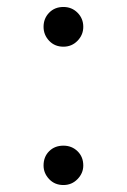

<svg xmlns="http://www.w3.org/2000/svg" viewBox="-20 -517 365 551"><path d="M162 14Q137 14 121 -3Q105 -20 105 -42Q105 -67 121 -83Q137 -99 162 -99Q186 -99 202.5 -83Q219 -67 219 -42Q219 -20 202.5 -3Q186 14 162 14ZM162 -383Q137 -383 121 -400Q105 -417 105 -440Q105 -464 121 -480.5Q137 -497 162 -497Q186 -497 202.5 -480.5Q219 -464 219 -440Q219 -417 202.5 -400Q186 -383 162 -383Z"/></svg>

Font: Noto Serif KR ExtraLight Light
Style: Regular
Weight: 300
Version: Version 2.003-H1;hotconv 1.1.1;makeotfexe 2.6.0